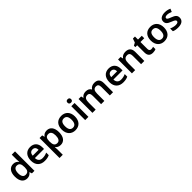

<svg xmlns="http://www.w3.org/2000/svg" viewBox="560 -2915 5310 5310"><g transform="rotate(-45 3214.5 -260.0)"><path d="M261 10C342 10 390 -26 420 -71H425L449 0H548V-760H420V-571C420 -541 424 -494 427 -473H422C391 -517 344 -552 264 -552C136 -552 50 -456 50 -270C50 -85 135 10 261 10ZM299 -93C222 -93 180 -154 180 -268C180 -382 222 -449 298 -449C397 -449 427 -385 427 -269V-253C426 -146 393 -93 299 -93Z M927 -552C777 -552 676 -452 676 -267C676 -82 788 10 947 10C1028 10 1080 -2 1134 -27V-127C1076 -101 1026 -88 958 -88C862 -88 809 -144 806 -241H1163V-306C1163 -461 1073 -552 927 -552ZM929 -458C1004 -458 1039 -405 1040 -330H809C816 -413 860 -458 929 -458Z M1575 -552C1492 -552 1446 -515 1416 -471H1410L1392 -542H1289V240H1416V27C1416 -3 1412 -39 1410 -63H1416C1444 -25 1491 10 1572 10C1699 10 1786 -87 1786 -272C1786 -457 1704 -552 1575 -552ZM1538 -450C1618 -450 1656 -386 1656 -274C1656 -162 1618 -94 1540 -94C1445 -94 1416 -158 1416 -273V-289C1418 -397 1449 -450 1538 -450Z M2404 -272C2404 -452 2297 -552 2147 -552C1986 -552 1887 -452 1887 -272C1887 -92 1995 10 2144 10C2304 10 2404 -92 2404 -272ZM2017 -272C2017 -387 2055 -453 2145 -453C2235 -453 2274 -387 2274 -272C2274 -158 2235 -89 2146 -89C2056 -89 2017 -158 2017 -272Z M2597 -752C2557 -752 2526 -735 2526 -685C2526 -636 2557 -618 2597 -618C2634 -618 2667 -636 2667 -685C2667 -735 2634 -752 2597 -752ZM2659 -542H2532V0H2659Z M3436 -552C3366 -552 3304 -524 3268 -467H3263C3234 -523 3180 -552 3098 -552C3027 -552 2969 -523 2937 -471H2932L2914 -542H2815V0H2942V-264C2942 -384 2970 -450 3063 -450C3125 -450 3155 -411 3155 -328V0H3282V-282C3282 -390 3315 -450 3403 -450C3465 -450 3496 -412 3496 -328V0H3622V-353C3622 -493 3559 -552 3436 -552Z M3998 -552C3848 -552 3747 -452 3747 -267C3747 -82 3859 10 4018 10C4099 10 4151 -2 4205 -27V-127C4147 -101 4097 -88 4029 -88C3933 -88 3880 -144 3877 -241H4234V-306C4234 -461 4144 -552 3998 -552ZM4000 -458C4075 -458 4110 -405 4111 -330H3880C3887 -413 3931 -458 4000 -458Z M4651 -552C4579 -552 4517 -524 4482 -469H4476L4459 -542H4360V0H4487V-264C4487 -384 4518 -450 4619 -450C4688 -450 4719 -408 4719 -327V0H4845V-353C4845 -493 4774 -552 4651 -552Z M5212 -92C5169 -92 5140 -118 5140 -172V-446H5288V-542H5140V-661H5060L5020 -546L4940 -502V-446H5012V-166C5012 -28 5085 10 5179 10C5226 10 5265 1 5293 -12V-106C5271 -98 5241 -92 5212 -92Z M5886 -272C5886 -452 5779 -552 5629 -552C5468 -552 5369 -452 5369 -272C5369 -92 5477 10 5626 10C5786 10 5886 -92 5886 -272ZM5499 -272C5499 -387 5537 -453 5627 -453C5717 -453 5756 -387 5756 -272C5756 -158 5717 -89 5628 -89C5538 -89 5499 -158 5499 -272Z M6386 -156C6386 -247 6332 -283 6233 -322C6134 -360 6105 -374 6105 -410C6105 -440 6135 -459 6192 -459C6236 -459 6291 -443 6340 -422L6378 -512C6321 -538 6263 -552 6195 -552C6068 -552 5984 -500 5984 -402C5984 -313 6039 -277 6139 -238C6239 -199 6265 -180 6265 -146C6265 -109 6234 -87 6163 -87C6108 -87 6037 -105 5985 -131V-23C6034 0 6088 10 6165 10C6310 10 6386 -52 6386 -156Z"/></g></svg>

Font: Noto Sans Lao SemiBold
Style: Regular
Weight: 600
Designer: Monotype Design Team
Foundry: Monotype Imaging Inc.
Version: Version 2.003